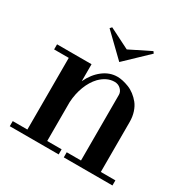

<svg xmlns="http://www.w3.org/2000/svg" viewBox="-168 -897 1027 1048"><g transform="rotate(30 346.0 -373.5)"><path d="M29.8 0V-32.2H122.1V-483.9H29.8V-516.1H247.1V-409.2Q272.9 -463.9 314.5 -495.8Q356 -527.8 404.8 -527.8Q420.4 -527.8 438.5 -523.9Q456.5 -520 477.3 -512Q498 -503.9 516.8 -489.5Q535.6 -475.1 551 -456.1Q566.4 -437 575.7 -408.7Q585 -380.4 585 -347.2V-32.2H676.8V0H370.1V-32.2H460V-445.8Q460 -465.3 444.1 -480.7Q428.2 -496.1 404.8 -496.1Q356.9 -496.1 314.9 -454.1Q285.6 -423.3 267.8 -377Q250 -330.6 247.1 -276.9V-32.2H337.9V0ZM233.9 -735.8 244.1 -747.1 373 -682.1 503.9 -747.1 512.2 -735.8 372.1 -602.1Z"/></g></svg>

Font: Fin Serif Display
Style: Italic
Weight: 400
Designer: J. Blake Harris
Version: Version 1.006;FEAKit 1.0